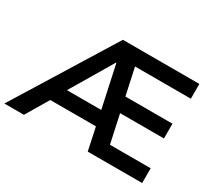

<svg xmlns="http://www.w3.org/2000/svg" viewBox="-167 -944 1304 1183"><g transform="rotate(30 485.0 -352.5)"><path d="M-33 0 403 -705H947V-600H508L542 -637L599 -374L550 -410H926V-305H572L606 -342L666 -65L615 -105H947V0H560L517 -201L560 -160H173L223 -197L106 0ZM437 -563 242 -234 232 -264H536L511 -230L439 -563Z"/></g></svg>

Font: Nunito Sans 12pt ExtraLight 11pt
Style: Bold
Weight: 700
Version: Version 3.101;gftools[0.9.27]